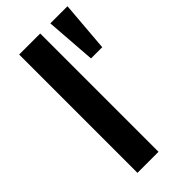

<svg xmlns="http://www.w3.org/2000/svg" viewBox="-239 -815 871 871"><g transform="rotate(-45 196.5 -379.5)"><path d="M83 0V-759H218V0ZM301 -516 283 -759H393L373 -516Z"/></g></svg>

Font: Ruda ExtraBold
Style: Regular
Weight: 800
Designer: Mariela Monsalve and Angelina Sanchez
Foundry: Mariela Monsalve and Angelina Sanchez
Version: Version 2.000